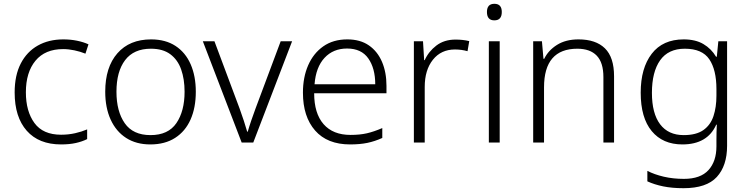

<svg xmlns="http://www.w3.org/2000/svg" viewBox="-20 -749 3929 1009"><path d="M301 10Q184 10 120.5 -62Q57 -134 57 -263Q57 -353 89 -415Q121 -477 178.5 -509.5Q236 -542 313 -542Q351 -542 385 -535Q419 -528 445 -516L429 -467Q402 -478 371 -484.5Q340 -491 312 -491Q217 -491 166.5 -430Q116 -369 116 -264Q116 -164 161 -102.5Q206 -41 301 -41Q340 -41 375 -49Q410 -57 438 -69V-18Q412 -5 378.5 2.5Q345 10 301 10Z M1009 -267Q1009 -183 981.5 -121Q954 -59 900.5 -24.5Q847 10 770 10Q696 10 643 -24Q590 -58 561.5 -120.5Q533 -183 533 -267Q533 -396 597 -469Q661 -542 774 -542Q850 -542 902.5 -507.5Q955 -473 982 -411Q1009 -349 1009 -267ZM592 -267Q592 -164 635.5 -101.5Q679 -39 771 -39Q864 -39 907 -102Q950 -165 950 -267Q950 -333 932 -384Q914 -435 875 -464Q836 -493 773 -493Q683 -493 637.5 -433Q592 -373 592 -267Z M1250 0 1046 -532H1107L1239 -179Q1251 -146 1261.5 -114Q1272 -82 1279 -57H1282Q1289 -82 1300 -114.5Q1311 -147 1323 -179L1455 -532H1515L1311 0Z M1805 -542Q1873 -542 1918.5 -510.5Q1964 -479 1987.5 -424Q2011 -369 2011 -298V-259H1631Q1631 -153 1680.5 -96.5Q1730 -40 1822 -40Q1871 -40 1908 -48.5Q1945 -57 1989 -76V-24Q1949 -6 1910 2Q1871 10 1820 10Q1700 10 1636 -63Q1572 -136 1572 -262Q1572 -343 1599.5 -406Q1627 -469 1679 -505.5Q1731 -542 1805 -542ZM1804 -494Q1731 -494 1685.5 -445Q1640 -396 1633 -306H1952Q1952 -390 1915.5 -442Q1879 -494 1804 -494Z M2374 -541Q2413 -541 2446 -533L2437 -480Q2405 -489 2371 -489Q2298 -489 2255 -435Q2212 -381 2212 -292V0H2155V-532H2203L2209 -433H2212Q2232 -478 2273 -509.5Q2314 -541 2374 -541Z M2578 -729Q2617 -729 2617 -686Q2617 -642 2578 -642Q2539 -642 2539 -686Q2539 -729 2578 -729ZM2606 -532V0H2549V-532Z M3020 -542Q3111 -542 3159 -495Q3207 -448 3207 -348V0H3151V-344Q3151 -420 3116 -456.5Q3081 -493 3014 -493Q2839 -493 2839 -290V0H2782V-532H2828L2836 -440H2840Q2861 -484 2907 -513Q2953 -542 3020 -542Z M3573 -542Q3635 -542 3676.5 -517.5Q3718 -493 3743 -451H3747L3755 -532H3801V17Q3801 122 3747 181Q3693 240 3572 240Q3512 240 3465.5 230.5Q3419 221 3382 204V149Q3419 168 3468 179.5Q3517 191 3574 191Q3661 191 3703 145Q3745 99 3745 20V-11Q3745 -32 3745.5 -53.5Q3746 -75 3747 -94H3744Q3698 10 3566 10Q3463 10 3405 -60Q3347 -130 3347 -262Q3347 -391 3405 -466.5Q3463 -542 3573 -542ZM3579 -493Q3492 -493 3449 -432Q3406 -371 3406 -261Q3406 -153 3449 -96Q3492 -39 3573 -39Q3639 -39 3676.5 -65.5Q3714 -92 3729.5 -139Q3745 -186 3745 -246V-281Q3745 -382 3707.5 -437.5Q3670 -493 3579 -493Z"/></svg>

Font: Noto Sans Sinhala Light
Style: Regular
Weight: 300
Designer: Jelle Bosma - Monotype Design Team
Foundry: Monotype Imaging Inc.
Version: Version 2.006; ttfautohint (v1.8.4.7-5d5b)